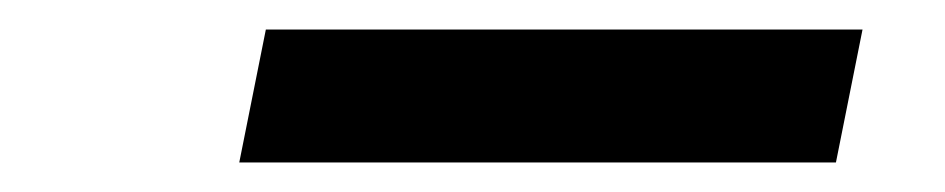

<svg xmlns="http://www.w3.org/2000/svg" viewBox="-20 -315 640 130"><path d="M160 -295 142 -205H546L564 -295Z"/></svg>

Font: LT Wave Mono Medium
Style: Italic
Weight: 500
Designer: Daniel Lyons
Version: Version 2.5 (Glyphs App)